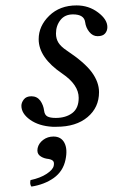

<svg xmlns="http://www.w3.org/2000/svg" viewBox="-20 -459 417 710"><path d="M173.8 9.8Q123.5 6.8 91.3 -16.1Q59.1 -39.1 59.1 -67.9Q59.1 -79.6 68.1 -91.3Q77.1 -103 96.2 -103Q116.7 -103 128.9 -86.9Q140.6 -70.3 143.1 -49.8Q145 -34.2 155 -28.6Q165 -22.9 186 -22.9Q223.1 -22.9 247.1 -40.8Q271 -58.6 271 -97.2Q271 -145.5 210 -187Q123 -246.1 123 -314Q123 -362.8 162.1 -400.9Q201.2 -439 263.2 -439Q308.1 -439 342.5 -413.1Q377 -387.2 377 -358.9Q377 -344.7 368.4 -335Q359.9 -325.2 340.8 -325.2Q322.8 -325.2 310.1 -341.1Q297.4 -356.9 294.9 -377Q291 -405.8 250 -405.8Q219.7 -405.8 203.4 -384.8Q187 -363.8 187 -335Q187 -315.9 196 -301.3Q205.1 -286.6 227.1 -272Q293 -228 319.6 -191.7Q346.2 -155.3 346.2 -118.2Q346.2 -61.5 303.7 -25.9Q261.2 9.8 189 9.8ZM177.7 45.9Q206.1 45.9 218.3 69.3Q230.5 92.8 222.2 131.8Q213.4 174.3 178.7 199.2Q144 223.6 96.2 231Q89.4 222.7 92.8 207Q129.4 199.2 152.6 183.8Q175.8 168.5 178.7 153.8Q181.6 140.1 174.8 134.8Q168 129.4 152.8 127.9Q136.7 125 126.2 116Q115.7 106.9 119.1 88.9Q123 70.8 139.6 58.3Q156.2 45.9 177.7 45.9Z"/></svg>

Font: Linux Libertine G
Style: Italic
Weight: 400
Italic angle: -12°
Designer: Philipp H. Poll
Foundry: Philipp H. Poll
Version: Version 5.1.3